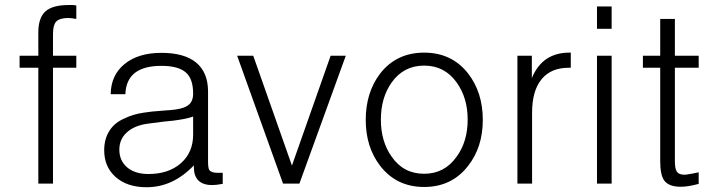

<svg xmlns="http://www.w3.org/2000/svg" viewBox="-20 -745 2902 780"><path d="M135.7 1H195.3V-469.7H290V-518.6H195.3V-607.4Q195.3 -642.6 208 -657.2Q222.7 -671.9 256.8 -671.9L271.5 -670.9L290 -668V-722.7Q282.2 -724.6 274.4 -724.6Q268.6 -724.6 258.8 -724.6Q194.3 -724.6 165 -699.2Q135.7 -672.9 135.7 -613.3V-518.6H59.6V-469.7H135.7Z M767.6 -73.2V-65.4Q767.6 -30.3 786.1 -11.7Q804.7 6.8 841.8 6.8Q849.6 6.8 858.4 5.9Q871.1 3.9 884.8 2V-43H863.3Q837.9 -43 830.1 -54.7Q825.2 -62.5 825.2 -89.8V-373Q825.2 -451.2 776.4 -491.2Q728.5 -530.3 635.7 -530.3Q541 -530.3 485.4 -484.4Q430.7 -439.5 429.7 -362.3H489.3Q491.2 -419.9 528.3 -449.2Q565.4 -477.5 635.7 -477.5Q705.1 -477.5 735.4 -450.2Q764.6 -424.8 764.6 -364.3Q764.6 -328.1 738.3 -313.5Q718.8 -301.8 673.8 -297.9L646.5 -295.9Q589.8 -292 562.5 -287.1Q518.6 -280.3 487.3 -264.6Q445.3 -247.1 424.8 -213.9Q403.3 -180.7 403.3 -134.8Q403.3 -67.4 449.2 -26.4Q496.1 15.6 575.2 15.6Q629.9 15.6 677.7 -6.8Q725.6 -29.3 767.6 -73.2ZM764.6 -271.5V-198.2Q764.6 -125 713.9 -81.1Q664.1 -38.1 583 -38.1Q528.3 -38.1 496.1 -65.4Q464.8 -92.8 464.8 -136.7Q464.8 -178.7 494.1 -206.1Q526.4 -236.3 585 -243.2L645.5 -251Q691.4 -254.9 710.9 -258.8Q743.2 -263.7 764.6 -271.5Z M1129.9 1H1196.3L1384.8 -518.6H1323.2L1166 -72.3L1008.8 -518.6H943.4Z M1703.1 -531.2Q1590.8 -531.2 1524.4 -446.3Q1465.8 -369.1 1465.8 -257.8Q1465.8 -147.5 1524.4 -71.3Q1590.8 14.6 1703.1 14.6Q1815.4 14.6 1881.8 -71.3Q1941.4 -147.5 1941.4 -257.8Q1941.4 -369.1 1881.8 -446.3Q1815.4 -531.2 1703.1 -531.2ZM1703.1 -478.5Q1786.1 -478.5 1835 -410.2Q1879.9 -347.7 1879.9 -258.8Q1879.9 -169.9 1835 -108.4Q1786.1 -39.1 1703.1 -39.1Q1619.1 -39.1 1571.3 -108.4Q1527.3 -169.9 1527.3 -258.8Q1527.3 -348.6 1571.3 -410.2Q1620.1 -478.5 1703.1 -478.5Z M2082 1H2141.6V-287.1Q2141.6 -377 2180.7 -423.8Q2218.8 -469.7 2290 -469.7H2298.8V-531.2H2292Q2240.2 -531.2 2202.1 -506.8Q2162.1 -480.5 2140.6 -427.7V-518.6H2082Z M2405.3 1H2464.8V-518.6H2405.3ZM2405.3 -627.9H2464.8V-718.8H2405.3Z M2721.7 -668H2662.1V-518.6H2591.8V-469.7H2662.1V-90.8Q2662.1 -35.2 2677.7 -12.7Q2696.3 13.7 2745.1 13.7Q2761.7 13.7 2779.3 10.7Q2796.9 7.8 2818.4 2V-44.9L2808.6 -43Q2791 -39.1 2782.2 -38.1Q2769.5 -35.2 2760.7 -35.2Q2736.3 -35.2 2728.5 -49.8Q2721.7 -61.5 2721.7 -90.8V-469.7H2818.4V-518.6H2721.7Z"/></svg>

Font: Dotum
Style: Regular
Weight: 400
Version: Version 2.21